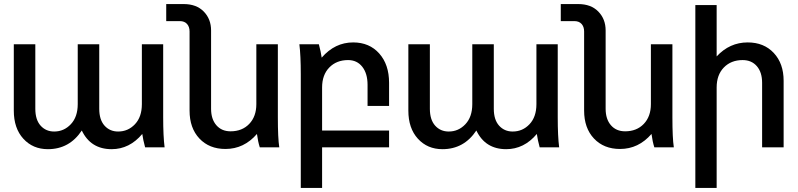

<svg xmlns="http://www.w3.org/2000/svg" viewBox="-20 -726 3932 946"><path d="M695 0Q685 -37 681 -66Q618 9 530 9Q427 9 383 -83Q322 9 216 9Q142 9 95 -42.5Q48 -94 48 -181V-508H154V-190Q154 -136 180 -107Q206 -78 247 -78Q295 -78 329 -114Q363 -150 363 -213V-508H469V-190Q469 -136 495 -107Q521 -78 562 -78Q611 -78 645 -114Q679 -150 679 -213V-508H784V-148Q784 -55 791 0Z M1260 0Q1251 -28 1246 -66Q1182 8 1091 8Q1011 8 962.5 -43.5Q914 -95 914 -181V-571Q914 -594 901.5 -608Q889 -622 866 -622H799V-706H885Q948 -706 984 -669Q1020 -632 1020 -576V-190Q1020 -139 1046 -109Q1072 -79 1116 -79Q1173 -79 1208 -115.5Q1243 -152 1243 -213V-508H1349V-148Q1349 -46 1356 0Z M1551 -508Q1561 -471 1565 -442Q1630 -517 1720 -517Q1800 -517 1848.5 -462.5Q1897 -408 1897 -318V-204H1791V-308Q1791 -364 1765 -397Q1739 -430 1695 -430Q1638 -430 1602.5 -393.5Q1567 -357 1567 -295V-83H1897V0H1567V200H1462V-360Q1462 -453 1455 -508Z M2639 0Q2629 -37 2625 -66Q2562 9 2474 9Q2371 9 2327 -83Q2266 9 2160 9Q2086 9 2039 -42.5Q1992 -94 1992 -181V-508H2098V-190Q2098 -136 2124 -107Q2150 -78 2191 -78Q2239 -78 2273 -114Q2307 -150 2307 -213V-508H2413V-190Q2413 -136 2439 -107Q2465 -78 2506 -78Q2555 -78 2589 -114Q2623 -150 2623 -213V-508H2728V-148Q2728 -55 2735 0Z M3204 0Q3195 -28 3190 -66Q3126 8 3035 8Q2955 8 2906.5 -43.5Q2858 -95 2858 -181V-571Q2858 -594 2845.5 -608Q2833 -622 2810 -622H2743V-706H2829Q2892 -706 2928 -669Q2964 -632 2964 -576V-190Q2964 -139 2990 -109Q3016 -79 3060 -79Q3117 -79 3152 -115.5Q3187 -152 3187 -213V-508H3293V-148Q3293 -46 3300 0Z M3511 -448Q3575 -517 3664 -517Q3744 -517 3792.5 -465Q3841 -413 3841 -328V0H3735V-318Q3735 -370 3709 -400Q3683 -430 3639 -430Q3582 -430 3546.5 -393.5Q3511 -357 3511 -295V200H3406V-701H3511Z"/></svg>

Font: LT Superior Semi-bold
Style: Regular
Weight: 600
Designer: Daniel Lyons
Foundry: LyonsType
Version: Version 1.0